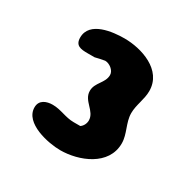

<svg xmlns="http://www.w3.org/2000/svg" viewBox="-99 -801 570 576"><g transform="rotate(30 186.0 -513.5)"><path d="M46 -393C46 -338 136 -320 177 -320C241 -320 327 -353 327 -430C327 -463 306 -490 306 -523C306 -552 320 -578 320 -607C320 -681 235 -707 177 -707C137 -707 60 -699 60 -643C60 -615 79 -613 103 -613H127C130 -614 157 -620 160 -620C175 -620 194 -606 194 -590C194 -562 165 -548 165 -519C165 -484 207 -473 207 -440C207 -430 202 -419 193 -413H170C141 -413 119 -427 90 -427C69 -427 46 -419 46 -393Z"/></g></svg>

Font: Asimov Print
Style: Regular
Weight: 500
Designer: Google
Version: Version 2.000980: 2014